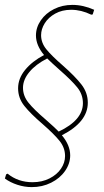

<svg xmlns="http://www.w3.org/2000/svg" viewBox="-22 -660 425 785"><path d="M363 -620 357 -601 351 -600Q310 -620 269 -620Q232 -620 204 -604.5Q176 -589 161 -565Q146 -541 146 -516Q146 -485 167.5 -458.5Q189 -432 235 -392Q285 -348 311 -314.5Q337 -281 337 -240Q337 -161 231 -107Q265 -66 265 -25Q265 9 244 39Q223 69 187 87Q151 105 108 105Q78 105 49 95.5Q20 86 -2 70L3 53L9 50Q52 85 111 85Q150 85 180.5 69.5Q211 54 227.5 29.5Q244 5 244 -22Q244 -56 221.5 -84Q199 -112 152 -153Q103 -195 77.5 -227Q52 -259 52 -299Q52 -339 80.5 -374Q109 -409 158 -435Q125 -475 125 -515Q125 -548 145 -577Q165 -606 199 -623Q233 -640 274 -640Q318 -640 363 -620ZM223 -373Q187 -405 171 -421Q124 -397 98 -365.5Q72 -334 72 -301Q72 -268 94.5 -240Q117 -212 165 -171Q207 -134 218 -122Q317 -169 317 -238Q317 -274 294 -302.5Q271 -331 223 -373Z"/></svg>

Font: Luna Sans Thin
Style: Italic
Weight: 250
Italic angle: -7°
Designer: Juan Pablo del Peral
Foundry: Huerta Tipografica
Version: Version 2.001; ttfautohint (v1.5)